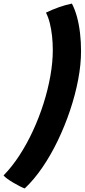

<svg xmlns="http://www.w3.org/2000/svg" viewBox="-109 -806 472 1071"><path d="M185.5 -526.6Q185.5 -567 181.3 -605.4Q177.1 -643.9 168.7 -677.4Q160.2 -710.9 147.4 -735.5Q181.5 -752.1 218.6 -765.4Q255.6 -778.6 292 -786Q309.2 -753.6 320.7 -710.9Q332.1 -668.2 337.6 -619.8Q343.1 -571.4 343.1 -521.2Q343.1 -446.6 327.1 -362Q311 -277.4 282 -190.9Q253 -104.4 213.9 -22.8Q174.8 58.8 127.7 127.7Q80.6 196.6 28.9 245.2Q18 241.4 0.6 232.6Q-16.8 223.9 -35.2 212.8Q-53.8 201.8 -68.5 191.1Q-83.2 180.4 -89.1 172.5Q-42.5 125.1 -0.9 61.2Q40.8 -2.8 74.9 -76.6Q109 -150.5 133.8 -228.4Q158.5 -306.4 172 -382.5Q185.5 -458.6 185.5 -526.6Z"/></svg>

Font: Grandstander Thin
Style: Italic
Weight: 100
Italic angle: -15°
Designer: Tyler Finck
Foundry: Etcetera Type Co
Version: Version 1.200